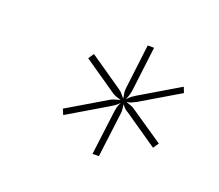

<svg xmlns="http://www.w3.org/2000/svg" viewBox="-63 -827 518 454"><g transform="rotate(20 196.5 -600.0)"><path d="M262 -609Q255.5 -605.5 250.8 -603.5Q246 -601.5 238.5 -600Q246 -597.5 250.2 -596.2Q254.5 -595 259.5 -591.5L344 -534L334.5 -520L251 -577.5Q245 -581 242 -583.5Q239 -586 234 -593Q235 -584.5 235.5 -580Q236 -575.5 235 -568.5L221 -457.5H205L219 -568.5Q220 -575.5 221.2 -580.5Q222.5 -585.5 226.5 -593.5Q219.5 -586.5 215.8 -584Q212 -581.5 205.5 -577.5L108.5 -520L102.5 -534L199.5 -591.5Q205.5 -595 210.5 -596.2Q215.5 -597.5 224 -600Q215.5 -602.5 211.2 -604Q207 -605.5 201.5 -609L118 -666.5L127.5 -680.5L211 -623Q216.5 -619.5 219.2 -616Q222 -612.5 228.5 -605Q227 -614.5 226.2 -619.8Q225.5 -625 226.5 -632L240 -743H256L242.5 -632Q241.5 -625 240 -619.8Q238.5 -614.5 235 -606Q241.5 -613 246 -616.2Q250.5 -619.5 256.5 -623L353.5 -680.5L359 -666.5Z"/></g></svg>

Font: Lato ExtraLight
Style: Italic
Weight: 275
Italic angle: -7°
Designer: Lukasz Dziedzic with Adam Twardoch and Botio Nikoltchev
Foundry: tyPoland Lukasz Dziedzic
Version: Version 2.015; 2015-08-06; http://www.latofonts.com/